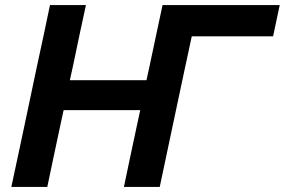

<svg xmlns="http://www.w3.org/2000/svg" viewBox="-20 -733 1117 753"><path d="M24.5 0Q37 -58 48.5 -112Q60 -166 74.5 -234L125 -473.5Q140 -542 151.8 -597.5Q163.5 -653 176 -713H317Q304 -654 292.2 -598Q280.5 -542 266 -473L254 -418.5H554.5L566.5 -473.5Q581 -542 592.8 -597.5Q604.5 -653 617.5 -713H1077L1051 -590.5H732Q725 -558.5 718 -524.8Q711 -491 702.5 -453L656 -234Q641.5 -166 630.2 -112Q619 -58 606.5 0H466Q478 -58 489.5 -112Q501 -166 515.5 -234L530 -301H229.5L215 -234Q200.5 -166 189 -112Q177.5 -58 165.5 0Z"/></svg>

Font: Commissioner SemiBold
Style: Italic
Weight: 600
Italic angle: -12°
Designer: Kostas Bartsokas
Foundry: Kostas Bartsokas
Version: Version 1.000; ttfautohint (v1.8.3)